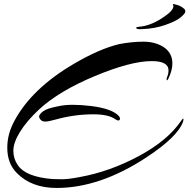

<svg xmlns="http://www.w3.org/2000/svg" viewBox="-20 -876 952 949"><path d="M892 -831Q896 -827 896 -818.5Q896 -810 874 -791Q852 -772 798 -753Q744 -734 682 -732Q655 -730 653 -738Q652 -740 657 -742L669 -744Q721 -748 779 -785Q837 -822 837 -845Q837 -849 835 -852.5Q833 -856 836.5 -856Q840 -856 857.5 -851Q875 -846 892 -831ZM813 -528Q813 -574 730 -574Q627 -574 450 -500.5Q273 -427 173 -335Q112 -278 79 -224.5Q46 -171 46 -131Q46 -91 68 -60Q106 -2 239 9Q254 10 286 10Q318 10 375 -1Q523 -28 665 -104Q807 -180 874 -277Q887 -296 887 -287Q887 -283 885 -275Q858 -199 702 -97Q473 53 260 53Q136 53 64 -20Q16 -67 16 -146Q16 -214 51 -278Q136 -438 346 -561Q470 -634 569 -658Q632 -670 689 -670Q746 -670 788 -644Q832 -615 832 -562Q832 -528 812 -487Q806 -475 804 -481Q802 -487 807.5 -499.5Q813 -512 813 -528ZM567 -303Q573 -296 573 -291.5Q573 -287 572 -284Q566 -276 551 -286Q517 -311 442 -311Q349 -311 258 -286Q219 -275 204 -275Q181 -275 174 -296Q173 -297 173 -299Q173 -310 192 -325Q211 -340 264 -350Q297 -358 339 -358Q381 -358 430 -352Q534 -339 567 -303Z"/></svg>

Font: Arizonia
Style: Regular
Weight: 400
Designer: Robert E. Leuschke
Foundry: Robert E. Leuschke
Version: Version 1.003